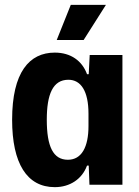

<svg xmlns="http://www.w3.org/2000/svg" viewBox="-20 -762 575 792"><path d="M214 -597H325L417 -742H272ZM206 10C269 10 319 -24 339 -79H346L349 0H485V-535H350L346 -456H339C319 -511 272 -545 206 -545C101 -545 30 -464 30 -268C30 -88 91 10 206 10ZM260 -103C199 -103 173 -158 173 -268C173 -373 198 -433 262 -433C314 -433 345 -386 345 -293V-242C345 -156 317 -103 260 -103Z"/></svg>

Font: Mona Sans SemiCondensed
Style: Bold
Weight: 700
Width: 4
Designer: Deni Anggara
Foundry: GitHub
Version: Version 2.000